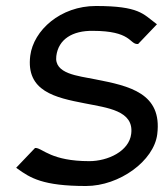

<svg xmlns="http://www.w3.org/2000/svg" viewBox="-20 -610 552 641"><path d="M438 -463H441L504 -529L500 -532C458 -563 445 -590 300 -590C182 -590 92 -509 81 -424C66 -305 165 -284 263 -265C338 -250 428 -241 418 -163C411 -105 340 -72 278 -72C152 -72 123 -114 100 -116H97L34 -50L38 -47C81 -16 123 11 267 11C379 11 494 -73 505 -162C522 -299 412 -323 299 -345C240 -357 160 -363 168 -423C175 -479 222 -508 290 -507C417 -507 412 -464 438 -463Z"/></svg>

Font: Charger
Style: BdIt
Weight: 400
Designer: Jasper
Foundry: Cannot Into Space Fonts
Version: Version 0.98